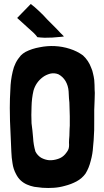

<svg xmlns="http://www.w3.org/2000/svg" viewBox="-20 -937 525 966"><path d="M67.4 -845.7Q74.2 -838.9 88.9 -826.2Q103.5 -813.5 120.1 -797.9Q135.7 -784.2 149.4 -771.5Q163.1 -757.8 168 -750Q183.6 -748 204.1 -747.1Q223.6 -747.1 243.2 -748Q262.7 -749 279.3 -751Q294.9 -752 301.8 -753.9Q285.2 -769.5 263.7 -793Q242.2 -815.4 218.8 -837.9Q197.3 -862.3 174.8 -882.8Q153.3 -903.3 134.8 -917Q112.3 -893.6 66.4 -846.7Q66.4 -846.7 67.4 -845.7ZM397.5 -658.2Q368.2 -679.7 331.1 -691.4Q294.9 -703.1 255.9 -705.1Q217.8 -707 179.7 -699.2Q140.6 -692.4 108.4 -675.8Q94.7 -668 85 -658.2Q53.7 -623 43.9 -577.1Q33.2 -532.2 32.2 -487.3Q29.3 -440.4 29.3 -394.5Q29.3 -362.3 30.3 -329.1Q34.2 -251 37.1 -172.9Q38.1 -143.6 43 -115.2Q46.9 -86.9 60.5 -61.5Q70.3 -42 84 -29.3Q97.7 -16.6 115.2 -8.8Q132.8 -1 152.3 2.9Q171.9 5.9 193.4 7.8Q208 8.8 222.7 8.8Q236.3 8.8 251 7.8Q279.3 5.9 306.6 -2Q337.9 -9.8 365.2 -24.4Q392.6 -39.1 410.2 -63.5Q427.7 -91.8 436.5 -127.9Q446.3 -163.1 448.2 -198.2Q449.2 -209 451.2 -231.4Q455.1 -283.2 454.1 -333Q453.1 -382.8 456.1 -435.5Q457 -453.1 457 -469.7Q457 -477.5 456.1 -485.4Q456.1 -509.8 454.1 -535.2Q452.1 -550.8 448.2 -566.4Q445.3 -582 438.5 -596.7Q425.8 -631.8 397.5 -658.2ZM331.1 -304.7Q331.1 -302.7 330.1 -288.1Q330.1 -273.4 329.1 -252.9Q327.1 -232.4 327.1 -219.7Q328.1 -207 327.1 -198.2Q326.2 -189.5 322.3 -181.6Q318.4 -173.8 308.6 -162.1Q293.9 -144.5 272.5 -137.7Q250 -129.9 227.5 -130.9Q206.1 -132.8 186.5 -143.6Q168 -155.3 158.2 -174.8Q148.4 -208 146.5 -244.1Q143.6 -281.2 138.7 -316.4Q136.7 -358.4 138.7 -400.4Q139.6 -442.4 148.4 -480.5Q160.2 -522.5 195.3 -548.8Q210.9 -560.5 232.4 -566.4Q252.9 -571.3 273.4 -563.5Q295.9 -551.8 309.6 -529.3Q323.2 -505.9 325.2 -477.5Q326.2 -460.9 327.1 -441.4Q329.1 -421.9 329.1 -420.9Q330.1 -398.4 331.1 -352.5Q331.1 -340.8 331.1 -304.7Z"/></svg>

Font: Londrina Solid
Style: NNS
Weight: 400
Designer: Marcelo Magalhaes
Version: Version 1.002